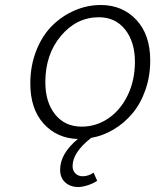

<svg xmlns="http://www.w3.org/2000/svg" viewBox="-20 -542 640 767"><path d="M344.2 8.8Q270 66.9 270 121.1Q270 140.1 281.5 151.1Q293 162.1 310.1 162.1Q333 162.1 354 147.9L368.2 180.2Q353.5 190.4 331.3 197.8Q309.1 205.1 293 205.1Q261.2 205.1 240.7 186.8Q220.2 168.5 220.2 136.2Q220.2 71.8 291 13.2Q207 10.7 154.1 -48.3Q101.1 -107.4 101.1 -208Q101.1 -279.3 124.8 -339.4Q148.4 -399.4 187.7 -438.7Q227.1 -478 277.6 -500Q328.1 -522 382.8 -522Q469.2 -522 524.7 -462.6Q580.1 -403.3 580.1 -300.8Q580.1 -237.3 560.8 -182.4Q541.5 -127.4 508.8 -88.6Q476.1 -49.8 433.8 -24.7Q391.6 0.5 344.2 8.8ZM161.1 -213.9Q161.1 -133.3 200.4 -84.7Q239.7 -36.1 306.2 -36.1Q364.3 -36.1 412.8 -69.1Q461.4 -102.1 490.2 -161.6Q519 -221.2 519 -294.9Q519 -374.5 480 -423.8Q440.9 -473.1 375 -473.1Q286.1 -473.1 223.6 -398.9Q161.1 -324.7 161.1 -213.9Z"/></svg>

Font: Office Code Pro D Light Italic
Style: Regular
Weight: 300
Italic angle: -9°
Designer: Nathan Rutzky & Paul D. Hunt
Foundry: Adobe Systems Incorporated
Version: Version 1.004;PS 001.004;hotconv 1.0.70;makeotf.lib2.5.58329